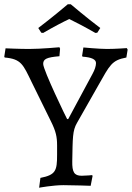

<svg xmlns="http://www.w3.org/2000/svg" viewBox="-39 -866 617 898"><path d="M163 -712C211 -740 257 -764 285 -777C312 -764 360 -739 407 -712L416 -713L430 -735C365 -784 292 -846 292 -846H278C278 -846 205 -784 140 -735L154 -713ZM144 12C144 12 208 0 258 0C302 0 385 3 385 3L394 -43L392 -47C392 -47 363 -44 343 -44C308 -44 298 -61 299 -112C301 -221 300 -255 321 -291L421 -467C475 -562 483 -584 552 -597L558 -634L554 -641C554 -641 501 -637 462 -637C425 -637 351 -644 351 -644L345 -605L347 -601C390 -598 410 -588 410 -571C410 -557 404 -539 394 -521L280 -309H275C274 -309 163 -538 163 -567C163 -590 179 -598 239 -603L242 -638L239 -645C239 -645 153 -637 97 -637C51 -637 -13 -640 -13 -640L-19 -601L-17 -597C61 -590 69 -564 109 -482L199 -299C223 -251 228 -225 228 -186V-142C228 -68 222 -48 150 -34Z"/></svg>

Font: Alegreya SC
Style: Regular
Weight: 400
Designer: Juan Pablo del Peral
Foundry: Huerta Tipografica
Version: Version 2.007;PS 002.007;hotconv 1.0.88;makeotf.lib2.5.64775